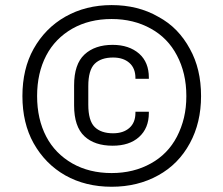

<svg xmlns="http://www.w3.org/2000/svg" viewBox="-20 -710 860 740"><path d="M231.4 -34.2Q154.3 -78.1 109.4 -158.2Q66.4 -235.4 66.4 -339.8Q66.4 -444.3 109.4 -521.5Q154.3 -601.6 231.4 -645.5Q310.5 -690.4 410.2 -690.4Q460.9 -690.4 505.9 -679.2Q550.8 -668 589.8 -645.5Q629.9 -624 660.2 -592.8Q690.4 -561.5 711.9 -521.5Q754.9 -444.3 754.9 -339.8Q754.9 -237.3 711.9 -158.2Q668 -77.1 589.8 -34.2Q510.7 9.8 410.2 9.8Q309.6 9.8 231.4 -34.2ZM561.5 -80.1Q627 -116.2 662.1 -183.6Q679.7 -217.8 689 -256.3Q698.2 -294.9 698.2 -339.8Q698.2 -384.8 689 -423.8Q679.7 -462.9 662.1 -496.1Q627 -563.5 561.5 -599.6Q495.1 -636.7 410.2 -636.7Q324.2 -636.7 258.8 -599.6Q192.4 -561.5 158.2 -496.1Q123 -428.7 123 -339.8Q123 -251 158.2 -183.6Q192.4 -118.2 258.8 -80.1Q324.2 -43 410.2 -43Q495.1 -43 561.5 -80.1ZM305.7 -184.6Q265.6 -221.7 265.6 -303.7V-380.9Q265.6 -462.9 305.7 -500Q345.7 -537.1 414.1 -537.1Q477.5 -537.1 516.6 -502.9Q553.7 -469.7 553.7 -411.1V-406.2H502V-409.2Q502 -447.3 478.5 -467.8Q455.1 -488.3 416 -488.3Q369.1 -488.3 344.7 -463.9Q320.3 -439.5 320.3 -377.9V-306.6Q320.3 -245.1 344.7 -220.7Q369.1 -196.3 416 -196.3Q455.1 -196.3 478.5 -216.8Q502 -237.3 502 -275.4V-279.3H553.7V-274.4Q553.7 -215.8 515.6 -181.6Q478.5 -148.4 414.1 -148.4Q344.7 -148.4 305.7 -184.6Z"/></svg>

Font: DINish
Style: Regular
Weight: 400
Designer: Bert Driehuis
Foundry: Playbeing
Version: Version 3.008; git-95204e4c-release